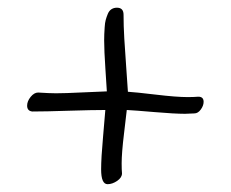

<svg xmlns="http://www.w3.org/2000/svg" viewBox="-20 -616 594 494"><path d="M248 -512.2Q248 -522.5 248.3 -528.1Q248.5 -533.7 249.3 -545.7Q250 -557.6 252 -564.7Q253.9 -571.8 257.3 -580.1Q260.7 -588.4 266.8 -592.3Q272.9 -596.2 280.8 -596.2Q297.9 -596.2 297.9 -578.1Q297.9 -549.3 299.8 -516.8Q301.8 -484.4 304.7 -443.8Q307.6 -403.3 309.1 -379.9Q327.1 -378.9 380.4 -372.6Q433.6 -366.2 462.9 -366.2Q478 -366.2 490.2 -367.2Q503.9 -367.2 503.9 -354Q503.9 -344.2 496.6 -334.2Q489.3 -324.2 480 -324.2Q476.1 -324.2 468 -323.7Q460 -323.2 456.1 -323.2Q429.2 -323.2 377.7 -327.6Q326.2 -332 306.2 -333Q305.2 -322.8 299.1 -272.5Q293 -222.2 293 -195.8Q293 -178.7 293.9 -169.9Q293.9 -159.2 281.5 -150.6Q269 -142.1 256.8 -142.1Q240.2 -142.1 240.2 -180.2Q240.2 -209.5 245.1 -263.4Q250 -317.4 251 -333Q217.8 -333 157.2 -331.1Q96.7 -329.1 63 -329.1Q49.8 -330.6 49.8 -344.2Q49.8 -355.5 58.8 -366.7Q67.9 -377.9 78.1 -377.9Q108.4 -376 124 -376Q147.5 -376 191.2 -378.2Q234.9 -380.4 254.9 -380.9Q254.4 -390.6 251.2 -438.5Q248 -486.3 248 -512.2Z"/></svg>

Font: Zhizn
Style: Regular
Weight: 400
Designer: Peter Zharnov
Foundry: Peter Zharnov
Version: Version 1.000